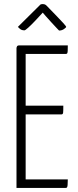

<svg xmlns="http://www.w3.org/2000/svg" viewBox="-20 -923 383 943"><path d="M61 0V-688Q61 -688 63 -694Q65 -700 74 -700H313Q313 -682 312.5 -673Q312 -664 310 -661Q308 -658 303 -658H106V-42H313Q313 -23 312 -14Q311 -5 309 -2.5Q307 0 302 0ZM75 -361V-404H291Q291 -378 290 -369.5Q289 -361 281 -361ZM270 -773Q270 -773 258.5 -785Q247 -797 232 -813.5Q217 -830 204.5 -844Q192 -858 190 -861Q190 -861 178 -848Q166 -835 149.5 -817.5Q133 -800 118.5 -787Q104 -774 100 -774Q87 -774 79 -780.5Q71 -787 68 -791L179 -901Q184 -903 191 -903Q195 -903 199.5 -901.5Q204 -900 209 -895Q209 -895 223.5 -880Q238 -865 257 -845.5Q276 -826 290.5 -810Q305 -794 305 -791Q305 -788 294.5 -780.5Q284 -773 270 -773Z"/></svg>

Font: Yanone Kaffeesatz ExtraLight Light
Style: Regular
Weight: 300
Version: Version 2.003